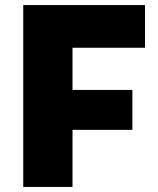

<svg xmlns="http://www.w3.org/2000/svg" viewBox="-20 -740 626 760"><path d="M72 0V-720H267V0ZM176 -226V-384H504V-226ZM176 -551V-720H554V-551Z"/></svg>

Font: Kufam ExtraBold
Style: Regular
Weight: 800
Designer: Wael Morcos, Artur Schmal
Foundry: Original Type
Version: Version 1.300; ttfautohint (v1.8.3)